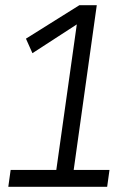

<svg xmlns="http://www.w3.org/2000/svg" viewBox="-20 -720 507 740"><path d="M12 0 21 -65H197L276 -626L105 -515L80 -571L286 -700H353L264 -65H402L393 0Z"/></svg>

Font: Gudea
Style: Italic
Weight: 400
Version: Version 1.002